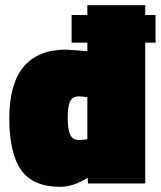

<svg xmlns="http://www.w3.org/2000/svg" viewBox="-20 -710 622 743"><path d="M16 -252Q16 -518 237 -518L318 -512V-545H257V-652H318V-690H542V-652H582V-545H542V0H321L319 -22Q263 13 214 13Q107 13 61.5 -52.5Q16 -118 16 -252ZM318 -171V-334Q295 -337 286 -337Q260 -337 251 -317Q242 -297 242 -253Q242 -210 251.5 -189Q261 -168 287 -168Z"/></svg>

Font: Cairo Black
Style: Regular
Weight: 900
Designer: Mohamed Gaber, the designers of Titillium
Foundry: Kief Type Foundry
Version: Version 2.009; ttfautohint (v1.5.33-1714) -l 8 -r 50 -G 200 